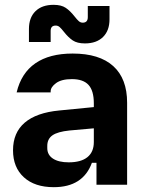

<svg xmlns="http://www.w3.org/2000/svg" viewBox="-20 -766 609 796"><path d="M34 -143Q34 -216 82.5 -257.5Q131 -299 226 -308L369 -322V-338Q369 -390 347 -414Q325 -438 278 -438Q235 -438 212.5 -421.5Q190 -405 190 -387V-383H49Q68 -463 126.5 -503.5Q185 -544 281 -544Q392 -544 449.5 -492Q507 -440 507 -340V0H380V-91H361Q324 10 203 10Q124 10 79 -31Q34 -72 34 -143ZM265 -93Q316 -93 342.5 -114.5Q369 -136 369 -177V-234L268 -225Q219 -220 197.5 -205Q176 -190 176 -161V-152Q176 -124 199.5 -108.5Q223 -93 265 -93ZM245 -634Q234 -648 227 -654Q220 -660 211 -660Q190 -660 190 -638V-592H100V-646Q100 -693 127 -719.5Q154 -746 202 -746Q234 -746 252.5 -733.5Q271 -721 289 -698Q300 -684 307 -678Q314 -672 323 -672Q344 -672 344 -695V-741H434V-686Q434 -639 407 -612.5Q380 -586 332 -586Q300 -586 281.5 -598.5Q263 -611 245 -634Z"/></svg>

Font: Mozilla Text BETA
Style: Bold
Weight: 700
Designer: Studio DRAMA
Foundry: Studio DRAMA
Version: Version 0.100